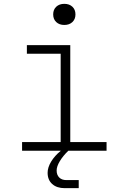

<svg xmlns="http://www.w3.org/2000/svg" viewBox="-20 -785 640 1000"><path d="M315 -655Q289 -655 273 -670Q257 -685 257 -710Q257 -735 273 -750Q289 -765 315 -765Q341 -765 357 -750Q373 -735 373 -710Q373 -685 357 -670Q341 -655 315 -655ZM95 0V-45H296V-505H120V-550H346V-45H535V0H336Q308 27 291.5 54.5Q275 82 275 103Q275 126 288.5 139.5Q302 153 326 153H390V195H317Q276 195 252 173.5Q228 152 228 115Q228 87 246.5 56.5Q265 26 297 0Z"/></svg>

Font: NKDuy Mono Thin
Style: Regular
Weight: 100
Monospace: yes
Designer: NKDuy
Foundry: NKDuy
Version: Version 2.251; ttfautohint (v1.8.4.7-5d5b)